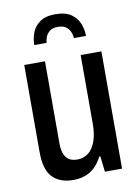

<svg xmlns="http://www.w3.org/2000/svg" viewBox="-84 -780 617 848"><g transform="rotate(-10 225.0 -355.5)"><path d="M176 12Q116 12 83 -22Q50 -56 50 -136V-526H143V-158Q143 -137 147 -121.5Q151 -106 159 -95Q167 -84 180 -79Q193 -74 210 -74Q237 -74 258 -90Q279 -106 291 -138.5Q303 -171 303 -218V-526H396V0H319L311 -70H306Q292 -42 272.5 -23.5Q253 -5 228.5 3.5Q204 12 176 12ZM224 -723Q269 -723 294.5 -705Q320 -687 330.5 -660Q341 -633 341 -605H287Q286 -618 280.5 -632Q275 -646 262 -656Q249 -666 225 -666Q202 -666 189 -656Q176 -646 170.5 -632Q165 -618 164 -605H109Q109 -633 119 -660Q129 -687 154.5 -705Q180 -723 224 -723Z"/></g></svg>

Font: Archivo Condensed Medium
Style: Regular
Weight: 500
Width: 3
Designer: Hector Gatti
Foundry: Omnibus-Type
Version: Version 2.001